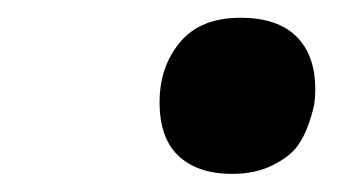

<svg xmlns="http://www.w3.org/2000/svg" viewBox="-20 -192 384 212"><path d="M328.1 -93.3Q328.1 -87.4 327.4 -80.1Q326.7 -72.8 321.5 -57.1Q316.4 -41.5 307.9 -30Q299.3 -18.6 280.5 -9.3Q261.7 0 236.3 0Q198.7 0 177.5 -19.5Q156.2 -39.1 156.2 -79.1Q156.2 -118.2 178.7 -145.3Q201.2 -172.4 245.6 -172.4Q286.1 -172.4 307.1 -151.9Q328.1 -131.3 328.1 -93.3Z"/></svg>

Font: iCiel Pacifico
Style: Regular
Weight: 400
Designer: Vernon Adams
Foundry: Vernon Adams
Version: Version 1.00 September 26, 2014, initial release